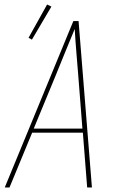

<svg xmlns="http://www.w3.org/2000/svg" viewBox="-20 -828 540 848"><path d="M1 0 304 -735H327L386 0H365L346 -242H122L22 0ZM344 -260 326 -490Q322 -542 317.5 -594.5Q313 -647 310 -700Q288 -647 266.5 -594.5Q245 -542 224 -490L129 -260ZM121 -653 106 -661 188 -808 207 -799Z"/></svg>

Font: Iosevka SS04 Thin Oblique
Style: Regular
Weight: 100
Italic angle: -9°
Monospace: yes
Designer: Belleve Invis
Foundry: Belleve Invis
Version: Version 19.0.0; ttfautohint (v1.8.4)